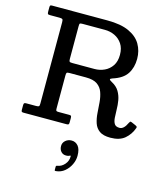

<svg xmlns="http://www.w3.org/2000/svg" viewBox="-150 -862 1116 1299"><g transform="rotate(15 408.5 -212.5)"><path d="M815.5 -96.5Q799 -50 762.8 -19.2Q726.5 11.5 662.5 11.5Q612 11.5 585.8 -7.5Q559.5 -26.5 549 -58Q538.5 -89.5 536 -127Q533.5 -164.5 530.5 -202Q527.5 -239.5 516.2 -270.8Q505 -302 477.8 -321Q450.5 -340 398 -340H283Q266.5 -340 263.5 -335.2Q260.5 -330.5 260.5 -314.5V-83.5Q260.5 -72 264.2 -69Q268 -66 280 -66H354Q364.5 -66 367.5 -62.5Q370.5 -59 370.5 -47.5V-17.5Q370.5 -6.5 367 -3.2Q363.5 0 352 0H52Q42 0 39 -3.2Q36 -6.5 36 -16.5V-48Q36 -59.5 39.8 -62.8Q43.5 -66 54 -66H121Q137 -66 141.5 -69.5Q146 -73 146 -88.5V-659.5Q146 -676 141.2 -680Q136.5 -684 121 -684H54.5Q41 -684 38.5 -688.5Q36 -693 36 -707V-732.5Q36 -743 38.5 -746.5Q41 -750 51 -750H439Q533 -750 590.5 -723.5Q648 -697 674.2 -651.8Q700.5 -606.5 700.5 -550.5Q700.5 -489.5 672.2 -445.8Q644 -402 574 -380Q559 -375 558.2 -369.8Q557.5 -364.5 574.5 -355.5Q610.5 -336.5 627.2 -308Q644 -279.5 649.5 -247.2Q655 -215 655.2 -183.5Q655.5 -152 657.5 -126Q659.5 -100 669.5 -84.5Q679.5 -69 705.5 -69Q735.5 -69 757.5 -117Q761 -124 764 -127.2Q767 -130.5 775.5 -127L804 -114.5Q812.5 -110.5 815.5 -107.2Q818.5 -104 815.5 -96.5ZM284 -410H439Q476 -410 508.2 -425Q540.5 -440 560.8 -470.2Q581 -500.5 581 -546.5Q581 -592.5 560.8 -623Q540.5 -653.5 508.2 -668.8Q476 -684 439 -684H283.5Q266.5 -684 263.5 -680.8Q260.5 -677.5 260.5 -660V-434Q260.5 -418 264.2 -414Q268 -410 284 -410ZM355.5 151.5Q355.5 128.5 373.2 113Q391 97.5 416.5 97.5Q443.5 97.5 462 119.2Q480.5 141 480.5 187.5Q480.5 218.5 466 249Q451.5 279.5 425.8 300.8Q400 322 366.5 325Q361 325.5 358.8 324.8Q356.5 324 356.5 318V297Q356.5 288.5 366.5 287.5Q395 283.5 416.2 258.8Q437.5 234 436.5 201.5Q436 195.5 428 200.5Q420 205.5 405 205.5Q382 205.5 368.8 190.2Q355.5 175 355.5 151.5Z"/></g></svg>

Font: Besley Medium
Style: Regular
Weight: 500
Designer: Owen Earl
Foundry: indestructible type*
Version: Version 2.001; ttfautohint (v1.8.3)